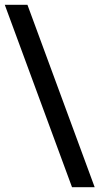

<svg xmlns="http://www.w3.org/2000/svg" viewBox="-20 -766 430 805"><path d="M377 19H282L0 -746H95Z"/></svg>

Font: Josefin Sans
Style: Regular
Weight: 400
Designer: Santiago Orozco
Foundry: Typemade
Version: Version 2.000